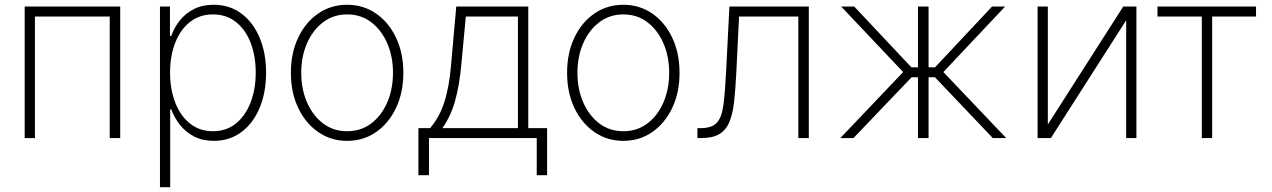

<svg xmlns="http://www.w3.org/2000/svg" viewBox="-20 -573 5280 797"><path d="M82.5 0V-545.9H479V0H435.5V-504.4H125V0Z M644 204.1V-545.9H685.5V-423.8H690.9Q703.1 -459 726.8 -488.5Q750.5 -518.1 785.4 -535.6Q820.3 -553.2 867.2 -553.2Q932.6 -553.2 981.4 -517.1Q1030.3 -481 1057.4 -417.2Q1084.5 -353.5 1084.5 -271.5Q1084.5 -189 1057.6 -125Q1030.8 -61 981.9 -24.7Q933.1 11.7 867.7 11.7Q820.8 11.7 785.9 -6.3Q751 -24.4 727.3 -54.2Q703.6 -84 690.9 -119.1H686.5V204.1ZM863.8 -28.3Q919.9 -28.3 959.5 -60.5Q999 -92.8 1020.3 -147.9Q1041.5 -203.1 1041.5 -272Q1041.5 -340.3 1020.5 -395Q999.5 -449.7 959.7 -481.4Q919.9 -513.2 863.8 -513.2Q808.6 -513.2 768.8 -481.9Q729 -450.7 707.5 -396Q686 -341.3 686 -272Q686 -202.1 707.5 -147Q729 -91.8 768.8 -60.1Q808.6 -28.3 863.8 -28.3Z M1420.9 11.7Q1353.5 11.7 1300.8 -24.9Q1248 -61.5 1217.8 -125.2Q1187.5 -189 1187.5 -271Q1187.5 -353 1217.8 -416.7Q1248 -480.5 1300.8 -516.8Q1353.5 -553.2 1420.9 -553.2Q1488.3 -553.2 1541 -516.8Q1593.8 -480.5 1624 -416.5Q1654.3 -352.5 1654.3 -271Q1654.3 -189 1624 -125.2Q1593.8 -61.5 1541.3 -24.9Q1488.8 11.7 1420.9 11.7ZM1420.9 -28.3Q1478.5 -28.3 1521.2 -60.8Q1564 -93.3 1587.6 -148.2Q1611.3 -203.1 1611.3 -271Q1611.3 -338.4 1587.4 -393.3Q1563.5 -448.2 1521 -480.7Q1478.5 -513.2 1420.9 -513.2Q1364.3 -513.2 1321.3 -480.7Q1278.3 -448.2 1254.4 -393.3Q1230.5 -338.4 1230.5 -271Q1230.5 -203.1 1254.4 -148.2Q1278.3 -93.3 1321 -60.8Q1363.8 -28.3 1420.9 -28.3Z M1716.8 154.3V-41H1765.6Q1784.2 -63.5 1798.6 -89.1Q1813 -114.7 1823.5 -146.5Q1834 -178.2 1841.3 -217.3Q1848.6 -256.3 1852.5 -305.2L1874 -545.9H2172.9V-41H2251V154.3H2208V0H1760.7V154.3ZM1816.4 -41H2129.9V-504.4H1913.6L1895 -305.2Q1887.2 -218.8 1869.1 -154.5Q1851.1 -90.3 1816.4 -41Z M2567.4 11.7Q2500 11.7 2447.3 -24.9Q2394.5 -61.5 2364.3 -125.2Q2334 -189 2334 -271Q2334 -353 2364.3 -416.7Q2394.5 -480.5 2447.3 -516.8Q2500 -553.2 2567.4 -553.2Q2634.8 -553.2 2687.5 -516.8Q2740.2 -480.5 2770.5 -416.5Q2800.8 -352.5 2800.8 -271Q2800.8 -189 2770.5 -125.2Q2740.2 -61.5 2687.7 -24.9Q2635.3 11.7 2567.4 11.7ZM2567.4 -28.3Q2625 -28.3 2667.7 -60.8Q2710.4 -93.3 2734.1 -148.2Q2757.8 -203.1 2757.8 -271Q2757.8 -338.4 2733.9 -393.3Q2710 -448.2 2667.5 -480.7Q2625 -513.2 2567.4 -513.2Q2510.7 -513.2 2467.8 -480.7Q2424.8 -448.2 2400.9 -393.3Q2377 -338.4 2377 -271Q2377 -203.1 2400.9 -148.2Q2424.8 -93.3 2467.5 -60.8Q2510.3 -28.3 2567.4 -28.3Z M2875 0V-41H2889.6Q2934.6 -41.5 2955.1 -63Q2975.6 -84.5 2982.7 -136Q2989.7 -187.5 2994.1 -276.4L3007.8 -545.9H3337.4V0H3293.9V-504.4H3047.9L3036.1 -265.1Q3032.7 -199.2 3027.1 -149.4Q3021.5 -99.6 3007.6 -66.4Q2993.7 -33.2 2966.3 -16.6Q2939 0 2892.6 0Z M3468.3 0 3729 -273.9 3471.7 -545.9H3525.9L3763.2 -293.5H3790.5V-545.9H3834.5V-293.5H3861.3L4098.1 -545.9H4152.3L3896 -273.9L4156.7 0H4101.1L3860.8 -252.4H3834.5V0H3790.5V-252.4H3764.2L3522.9 0Z M4329.6 -56.2 4642.6 -545.9H4697.3V0H4654.8V-488.8L4342.3 0H4287.1V-545.9H4329.6Z M4784.7 -504.4V-545.9H5193.8V-504.4H5011.7V0H4968.8V-504.4Z"/></svg>

Font: Inter Tight ExtraLight
Style: Regular
Weight: 250
Designer: Rasmus Andersson
Foundry: rsms
Version: Version 3.004